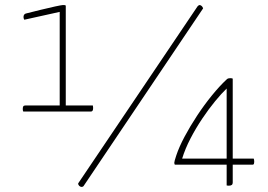

<svg xmlns="http://www.w3.org/2000/svg" viewBox="-20 -730 1060 759"><path d="M72 -289Q71 -291 70.5 -293.5Q70 -296 70 -299Q70 -306 72 -309.5Q74 -313 80 -313H216V-683L76 -652Q75 -654 74 -656.5Q73 -659 73 -664Q73 -668 75.5 -672Q78 -676 84 -677Q108 -683 140 -691Q172 -699 198 -704.5Q224 -710 228 -710Q230 -710 233.5 -710Q237 -710 240 -708V-313H347Q348 -309 348 -306Q348 -303 348 -301Q348 -296 346 -292.5Q344 -289 339 -289ZM303 9Q298 9 293.5 5Q289 1 289 -5L761 -705Q763 -707 765 -708.5Q767 -710 769 -710Q773 -710 777 -706.5Q781 -703 783 -697L310 6Q309 7 307 8Q305 9 303 9ZM885 4Q879 4 876 3V-79H671Q670 -81 669.5 -83Q669 -85 669 -87Q669 -92 677 -116Q688 -149 709.5 -189.5Q731 -230 759 -272.5Q787 -315 817.5 -352.5Q848 -390 876 -416Q879 -419 882.5 -420Q886 -421 890 -421Q893 -421 896 -420.5Q899 -420 900 -419V-103H983Q984 -101 984.5 -97.5Q985 -94 985 -90Q985 -87 984 -83Q983 -79 979 -79H900V-8Q900 4 885 4ZM700 -103H876V-380Q856 -361 830.5 -330Q805 -299 779.5 -261Q754 -223 733 -182.5Q712 -142 700 -103Z"/></svg>

Font: Yanone Kaffeesatz ExtraLight ExtraLight
Style: Regular
Weight: 250
Version: Version 2.003